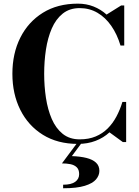

<svg xmlns="http://www.w3.org/2000/svg" viewBox="-20 -780 765 1054"><path d="M407.5 10Q296 10 215.5 -40Q135 -90 91.5 -177Q48 -264 48 -375Q48 -486.5 91.5 -573.2Q135 -660 215.5 -710Q296 -760 407.5 -760Q454 -760 493.8 -744.2Q533.5 -728.5 565 -700L645 -750H662V-530H641.5Q623 -592 590.8 -638.2Q558.5 -684.5 514.8 -710Q471 -735.5 417.5 -735.5Q362 -735.5 324.2 -705.2Q286.5 -675 264.2 -623.5Q242 -572 232.2 -507.8Q222.5 -443.5 222.5 -375Q222.5 -307 232.2 -242.8Q242 -178.5 264.2 -127Q286.5 -75.5 324.2 -45.2Q362 -15 417.5 -15Q467 -15 504.8 -30.8Q542.5 -46.5 570.8 -74.5Q599 -102.5 619 -140Q639 -177.5 652 -220.5H672.5V0H654.5L581 -53.5Q548.5 -23.5 504.8 -6.8Q461 10 407.5 10ZM326.5 253.5V234Q371 234 392.8 218.2Q414.5 202.5 414.5 176Q414.5 151 401.2 138.2Q388 125.5 366.5 121.2Q345 117 320 117L407.5 -0.5H432L374.5 77Q420.5 78.5 454.5 87Q488.5 95.5 507 112.8Q525.5 130 525.5 158Q525.5 183 507.2 204.8Q489 226.5 445.5 240Q402 253.5 326.5 253.5Z"/></svg>

Font: Bodoni Moda
Style: Bold
Weight: 700
Designer: Owen Earl
Foundry: indestructible type
Version: Version 2.005